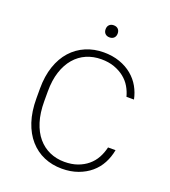

<svg xmlns="http://www.w3.org/2000/svg" viewBox="-156 -986 981 1105"><g transform="rotate(20 335.0 -433.0)"><path d="M350 6Q290 6 240 -15.5Q190 -37 153 -79Q116 -121 95.5 -182.5Q75 -244 75 -325V-385Q75 -461 95.5 -521Q116 -581 153 -622Q190 -663 240.5 -684.5Q291 -706 350 -706Q404 -706 448 -690.5Q492 -675 524.5 -648Q557 -621 577 -585.5Q597 -550 605 -510H559Q551 -541 534.5 -569Q518 -597 491.5 -618Q465 -639 430 -651.5Q395 -664 350 -664Q301 -664 259.5 -646Q218 -628 187.5 -592.5Q157 -557 140 -505Q123 -453 123 -385V-325Q123 -253 140 -199Q157 -145 187.5 -109Q218 -73 259.5 -54.5Q301 -36 350 -36Q395 -36 430 -48.5Q465 -61 491.5 -83Q518 -105 534.5 -135Q551 -165 559 -200H605Q597 -156 577 -118.5Q557 -81 524.5 -53.5Q492 -26 448 -10Q404 6 350 6ZM350 -798Q333 -798 323 -808Q313 -818 313 -835Q313 -852 323 -862Q333 -872 350 -872Q367 -872 377 -862Q387 -852 387 -835Q387 -818 377 -808Q367 -798 350 -798Z"/></g></svg>

Font: PT Root UI Light
Style: Regular
Weight: 300
Designer: Vitaly Kuzmin
Foundry: ParaType Ltd.
Version: Version 2.000G